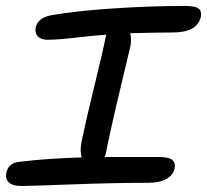

<svg xmlns="http://www.w3.org/2000/svg" viewBox="-24 -683 693 643"><path d="M47.9 -60.1Q18.6 -60.1 5.9 -72Q-6.8 -84 -2.9 -104Q3.4 -137.2 41 -141.1Q131.3 -152.3 250 -155.8Q242.7 -174.8 249 -208Q262.7 -274.9 291.7 -393.6Q320.8 -512.2 329.1 -555.2Q329.6 -556.6 330.1 -559.1Q330.6 -561.5 331.1 -563.5Q331.5 -565.4 332 -566.9Q291 -564 229.5 -556.9Q168 -549.8 136.2 -549.8Q113.8 -549.8 103 -560.8Q92.3 -571.8 95.2 -589.8Q102.5 -625 151.9 -632.8Q236.3 -647 358.6 -655Q481 -663.1 596.2 -663.1Q628.9 -663.1 640.4 -654.8Q651.9 -646.5 648.9 -627.9Q637.7 -574.2 554.2 -574.2Q509.8 -574.2 412.1 -571.8Q417 -551.3 413.1 -529.8Q409.7 -513.7 379.4 -388.2Q349.1 -262.7 330.1 -168Q328.1 -160.2 326.2 -157.2H506.8Q541.5 -157.2 553 -147.2Q564.5 -137.2 561 -120.1Q557.1 -97.7 534.2 -84.2Q511.2 -70.8 471.2 -70.8Q359.9 -70.8 215.1 -65.4Q70.3 -60.1 47.9 -60.1Z"/></svg>

Font: Shantell Sans Irregular Bouncy
Style: Italic
Weight: 400
Italic angle: -11.31°
Designer: Stephen Nixon, Anya Danilova, Shantell Martin
Foundry: Arrow Type
Version: Version 1.006;[9816181b4]